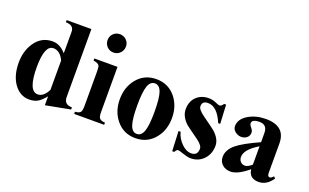

<svg xmlns="http://www.w3.org/2000/svg" viewBox="-81 -1084 2386 1484"><g transform="rotate(20 1112.0 -342.5)"><path d="M543.5 -23.9 341.3 14.6V-58.6Q307.1 -17.6 281.7 -2.4Q252.4 14.6 210.4 14.6Q138.2 14.6 89.8 -48.8Q38.6 -116.2 38.6 -227.1Q38.6 -320.8 84 -389.2Q137.2 -470.2 231 -470.2Q292 -470.2 341.3 -412.6V-588.9Q341.3 -643.6 274.9 -643.6V-661.6H478V-102.1Q478 -41.5 543.5 -41.5ZM341.3 -111.8V-353Q309.1 -422.4 253.9 -422.4Q181.6 -422.4 181.6 -240.7Q181.6 -45.4 259.8 -45.4Q308.1 -45.4 341.3 -111.8Z M775.4 -625.5Q775.4 -593.8 753.4 -571.5Q731.4 -549.3 699.7 -549.3Q668 -549.3 646.2 -571.5Q624.5 -593.8 624.5 -625.5Q624.5 -657.2 646.2 -678.7Q668 -700.2 699.7 -700.2Q731.4 -700.2 753.4 -678.7Q775.4 -657.2 775.4 -625.5ZM823.7 0H577.1V-18.1Q612.3 -19.5 623 -36.1Q631.3 -49.3 631.3 -89.4V-362.8Q631.3 -405.3 625.5 -416Q616.2 -433.6 577.1 -438.5V-456.1H767.6V-89.4Q767.6 -51.3 775.4 -38.1Q786.6 -19.5 823.7 -18.1Z M1298.8 -228Q1298.8 -128.4 1242.7 -59.6Q1182.1 14.6 1084 14.6Q985.8 14.6 925.8 -59.6Q869.6 -127.9 869.6 -228Q869.6 -327.6 925.8 -396.5Q985.8 -470.2 1084 -470.2Q1182.1 -470.2 1242.7 -396.5Q1298.8 -327.6 1298.8 -228ZM1155.3 -228Q1155.3 -339.8 1138.4 -387.7Q1121.6 -435.5 1084 -435.5Q1046.4 -435.5 1029.5 -387.7Q1012.7 -339.8 1012.7 -228Q1012.7 -116.2 1029.5 -68.1Q1046.4 -20 1084 -20Q1121.6 -20 1138.4 -68.1Q1155.3 -116.2 1155.3 -228Z M1688 -142.6Q1688 -74.2 1645.8 -29.8Q1603.5 14.6 1539.1 14.6Q1514.6 14.6 1476.1 1.5Q1437.5 -11.7 1430.2 -11.7Q1416 -11.7 1404.3 11.7H1387.7L1380.4 -151.9H1397.5Q1410.2 -101.1 1449.2 -62Q1488.3 -22.9 1530.3 -22.9Q1583 -22.9 1583 -79.1Q1583 -108.4 1528.8 -146.5Q1439.9 -209.5 1428.7 -220.2Q1374.5 -271 1374.5 -330.1Q1374.5 -394.5 1415 -433.1Q1454.1 -470.2 1515.6 -470.2Q1544.9 -470.2 1573.5 -457.8Q1602.1 -445.3 1608.4 -445.3Q1625 -445.3 1640.1 -469.2H1656.2L1664.1 -313.5H1647.5Q1598.1 -433.1 1521.5 -433.1Q1473.6 -433.1 1473.6 -389.6Q1473.6 -363.3 1529.3 -323.2Q1620.6 -258.3 1632.3 -247.1Q1688 -196.3 1688 -142.6Z M2207.5 -61.5Q2161.1 6.8 2095.7 6.8Q2017.1 6.8 2009.3 -66.4Q1922.9 5.9 1864.3 5.9Q1822.3 5.9 1795.7 -18.3Q1769 -42.5 1769 -81.5Q1769 -138.7 1826.2 -186.5Q1878.9 -230 2009.3 -288.6V-363.8Q2009.3 -432.1 1945.8 -432.1Q1883.3 -432.1 1883.3 -398.4Q1883.3 -386.2 1899.2 -367.9Q1915 -349.6 1915 -332Q1915 -306.2 1896 -290.3Q1877 -274.4 1850.6 -274.4Q1825.2 -274.4 1802.2 -291Q1777.3 -309.6 1777.3 -335.9Q1777.3 -397 1844.7 -435.5Q1905.3 -470.2 1984.4 -470.2Q2146 -470.2 2146 -327.1V-87.4Q2146 -55.7 2164.6 -55.7Q2177.7 -55.7 2193.8 -75.2ZM2009.3 -104V-254.9Q1902.3 -190.9 1902.3 -128.9Q1902.3 -105 1917 -90.1Q1931.6 -75.2 1953.6 -75.2Q1976.6 -75.2 2009.3 -104Z"/></g></svg>

Font: Dai Banna SIL Light
Style: Bold
Weight: 700
Designer: Victor Gaultney
Foundry: SIL International
Version: Version 2.001